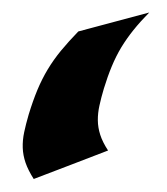

<svg xmlns="http://www.w3.org/2000/svg" viewBox="-20 -687 264 304"><path d="M216.3 -667.2Q202.1 -652.8 191.4 -639.5Q180.7 -626.2 172.1 -612.1Q163.6 -597.9 157 -582Q150.4 -566.2 144.5 -546.9Q140.1 -532.2 137.5 -520.1Q134.8 -508.1 134.9 -496.6Q135 -485.1 138.7 -473.6Q142.3 -462.2 151.1 -448.7Q121.6 -437.3 92.3 -426.1Q63 -415 33.4 -403.6Q24.7 -417.2 20.5 -429.2Q16.4 -441.2 16 -453.1Q15.6 -465.1 18.3 -477.8Q21 -490.5 25.4 -505.6Q32 -527.3 39.2 -544.6Q46.4 -561.8 55.5 -577Q64.7 -592.3 76.5 -606.7Q88.4 -621.1 104 -637.2Z"/></svg>

Font: Autopia
Style: Bold
Weight: 700
Designer: Antoine Gelgon
Foundry: Antoine Gelgon
Version: 001.000